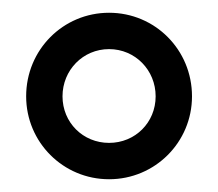

<svg xmlns="http://www.w3.org/2000/svg" viewBox="-20 -674 342 301"><path d="M151 -393C223 -393 281 -451 281 -523C281 -596 223 -654 151 -654C79 -654 21 -596 21 -523C21 -451 79 -393 151 -393ZM151 -450C110 -450 78 -482 78 -523C78 -564 110 -597 151 -597C192 -597 224 -564 224 -523C224 -482 192 -450 151 -450Z"/></svg>

Font: Alegreya SC
Style: Bold
Weight: 700
Designer: Juan Pablo del Peral
Foundry: Huerta Tipografica
Version: Version 2.007;PS 002.007;hotconv 1.0.88;makeotf.lib2.5.64775